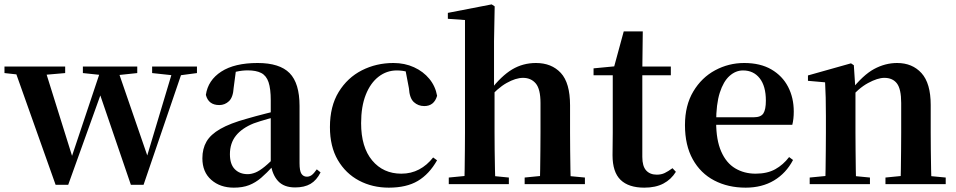

<svg xmlns="http://www.w3.org/2000/svg" viewBox="-28 -839 4359 875"><path d="M225.4 3.1 34 -535.7H173L307.7 -105.2L292.1 -104.5L296.6 -117.6L436.4 -535.7H503.5L652.1 -104.5H634.8L638.8 -116.3L764.6 -535.7H810.2L626.3 3.1H568.4L414.9 -445.9H444.5L437.1 -426L282.9 3.1ZM-7.6 -506V-535.7H269V-506L140.1 -494.8H95.1ZM349.7 -506V-535.7H597.5V-506L491.9 -494.8H456.2ZM665.3 -506V-535.7H869.6V-506L785.5 -494.8H769.3Z M1037.6 16.2Q975.2 16.2 934.8 -19.4Q894.3 -54.9 894.3 -117.6Q894.3 -161.2 913 -193.6Q931.7 -226.1 976.1 -251.5Q1020.6 -277 1096.4 -297.9Q1135.8 -309.4 1185.4 -322Q1235 -334.6 1275 -344.4V-318.9Q1235 -308.9 1195 -297.6Q1154.9 -286.4 1128.1 -276.7Q1074.3 -254.9 1047.1 -220.6Q1019.8 -186.4 1019.8 -135.9Q1019.8 -90.4 1042.1 -67.9Q1064.3 -45.3 1101 -45.3Q1117.3 -45.3 1135.7 -52.6Q1154.1 -59.9 1178.4 -79.7Q1202.8 -99.4 1236.3 -135.5L1251.8 -82.4H1216.7Q1187.6 -50.6 1162.2 -28.7Q1136.7 -6.8 1107.4 4.7Q1078 16.2 1037.6 16.2ZM1317.1 15.2Q1265.6 15.2 1238.9 -14.2Q1212.2 -43.6 1205.9 -94V-96.5V-381.4Q1205.9 -434.7 1195.8 -464.5Q1185.7 -494.3 1162.6 -506.3Q1139.5 -518.3 1101 -518.3Q1075.4 -518.3 1048.3 -512.2Q1021.2 -506.1 984.8 -491.2L1047.1 -516.3L1036.9 -439.2Q1034.3 -395.9 1015.6 -378Q996.8 -360.2 971.3 -360.2Q922.1 -360.2 910.2 -406.5Q919.9 -473.5 980.4 -512.7Q1040.9 -551.9 1146.1 -551.9Q1246.4 -551.9 1291.7 -505.9Q1337.1 -459.8 1337.1 -356.2V-94.8Q1337.1 -60.3 1345.8 -47Q1354.6 -33.8 1370.7 -33.8Q1382.3 -33.8 1392.3 -40.9Q1402.3 -48.1 1415.7 -67.2L1432.9 -53.4Q1415 -17.5 1387.2 -1.1Q1359.4 15.2 1317.1 15.2Z M1744.1 16.2Q1669.1 16.2 1608.2 -16Q1547.3 -48.3 1511.4 -109.8Q1475.6 -171.4 1475.6 -259.7Q1475.6 -354.7 1515.5 -419.9Q1555.4 -485 1621.1 -518.5Q1686.9 -551.9 1765 -551.9Q1816.5 -551.9 1858.8 -532.5Q1901.2 -513.2 1928.8 -479.5Q1956.4 -445.8 1964 -402.4Q1950.4 -355.6 1905.4 -355.6Q1877.9 -355.6 1858.1 -373.6Q1838.4 -391.6 1835.6 -436.8L1817.8 -530.1L1885.7 -486.3Q1856.8 -503.2 1832.1 -510.6Q1807.4 -518 1780.6 -518Q1734.2 -518 1697.2 -489.4Q1660.1 -460.7 1638.9 -407.1Q1617.7 -353.5 1617.7 -277.6Q1617.7 -168.4 1668 -108Q1718.4 -47.5 1801.2 -47.5Q1845.5 -47.5 1881.8 -66.7Q1918.2 -85.9 1945.9 -121.4L1963.8 -108.4Q1928.1 -45.4 1876.3 -14.6Q1824.5 16.2 1744.1 16.2Z M2017.2 0V-29.9L2122.8 -40.2H2186.6L2291 -29.9V0ZM2088.1 0Q2089.1 -25.5 2089.6 -67.4Q2090.1 -109.4 2090.6 -154.8Q2091.1 -200.3 2091.1 -234.8V-747.8L2013 -753.3V-780.3L2212.6 -819L2226.4 -810L2223.4 -650.9V-442.8L2225.8 -429.3V-234.8Q2225.8 -200.3 2226.3 -154.8Q2226.8 -109.4 2227.7 -67.4Q2228.6 -25.5 2229.6 0ZM2363 0V-29.9L2466.9 -40.2H2529.2L2637.6 -29.9V0ZM2431.5 0Q2433.2 -25.5 2433.7 -66.9Q2434.2 -108.4 2434.7 -153.8Q2435.2 -199.3 2435.2 -234.8V-369.8Q2435.2 -433.2 2413.6 -458.7Q2392 -484.2 2355.5 -484.2Q2322.4 -484.2 2280.6 -460.7Q2238.8 -437.1 2193.2 -384.1L2164.3 -426.7H2205.3Q2256.9 -493.2 2306 -522.6Q2355.2 -551.9 2414.5 -551.9Q2485.8 -551.9 2527.9 -506.5Q2569.9 -461.1 2569.9 -358.8V-234.8Q2569.9 -199.3 2570.4 -153.8Q2570.9 -108.4 2571.6 -66.9Q2572.2 -25.5 2573.2 0Z M2832.4 -496.1V-535.7H3029.2V-496.1ZM2908.1 16.2Q2836.7 16.2 2800.1 -19.3Q2763.5 -54.8 2763.5 -131.7Q2763.5 -159.8 2764 -182.4Q2764.5 -205 2764.5 -234.7V-496.1H2677V-527.5L2786.7 -538L2768.1 -525.2L2814.5 -695.8H2901.3L2899.2 -519.3V-508.7V-123.8Q2899.2 -81.6 2916.7 -62.3Q2934.2 -43 2965.3 -43Q2985.4 -43 3001 -50.4Q3016.7 -57.9 3036.7 -72.5L3052.2 -56Q3030.7 -21.1 2995.3 -2.5Q2959.9 16.2 2908.1 16.2Z M3370.2 16.2Q3289.8 16.2 3227.2 -16.5Q3164.6 -49.1 3129.1 -113Q3093.6 -176.9 3093.6 -268.8Q3093.6 -358.8 3131.6 -422.2Q3169.5 -485.7 3231.2 -518.8Q3292.9 -551.9 3363.4 -551.9Q3437.1 -551.9 3487.5 -522.5Q3537.8 -493.1 3563.6 -443.2Q3589.4 -393.3 3589.4 -330.9Q3589.4 -296.1 3582.7 -270.2H3152.1V-304.6H3407.4Q3439.5 -304.6 3450.9 -322.2Q3462.3 -339.8 3462.3 -380.4Q3462.3 -446.3 3434.2 -482.2Q3406.1 -518 3358.1 -518Q3324.7 -518 3296.6 -492.9Q3268.6 -467.8 3252.1 -416Q3235.7 -364.1 3235.7 -282.7Q3235.7 -200.5 3258.9 -148.2Q3282 -95.8 3322.8 -71.7Q3363.5 -47.5 3415.4 -47.5Q3468.4 -47.5 3504.9 -67.7Q3541.3 -87.9 3568.2 -123.2L3586.1 -109.9Q3554.6 -49.8 3499.7 -16.8Q3444.7 16.2 3370.2 16.2Z M3662 0V-29.9L3767.6 -40.2H3830.7L3936.6 -29.9V0ZM3732.2 0Q3733.9 -25.5 3734.4 -67.4Q3734.9 -109.4 3735.4 -154.8Q3735.9 -200.3 3735.9 -234.8V-310.2Q3735.9 -360 3735 -393.7Q3734.2 -427.5 3732.2 -463.8L3654.1 -470.7V-495.2L3850.2 -550.4L3863.2 -541.7L3870.6 -428V-425.6V-234.8Q3870.6 -200.3 3871.1 -154.8Q3871.6 -109.4 3872.1 -67.4Q3872.6 -25.5 3873.6 0ZM4007.3 0V-29.9L4111.2 -40.2H4173.8L4281.9 -29.9V0ZM4076 0Q4077 -25.5 4077.5 -66.9Q4078 -108.4 4078.5 -153.8Q4079 -199.3 4079 -234.8V-369.8Q4079 -433.2 4059.6 -458.7Q4040.2 -484.2 4002.2 -484.2Q3971.6 -484.2 3927.8 -460.5Q3884.1 -436.8 3838.5 -383.3L3833.6 -425.7H3848.9Q3905.1 -497.3 3955.7 -524.6Q4006.3 -551.9 4060.5 -551.9Q4129.6 -551.9 4171.5 -505.8Q4213.5 -459.6 4213.5 -360.5V-234.8Q4213.5 -199.3 4214 -153.8Q4214.5 -108.4 4215.3 -66.9Q4216.2 -25.5 4217.2 0Z"/></svg>

Font: Noto Serif SC ExtraLight
Style: Regular
Weight: 200
Designer: Ryoko NISHIZUKA 西塚涼子 (kana & ideographs); Frank Grießhammer (Latin, Greek & Cyrillic); Wenlong ZHANG 张文龙 (bopomofo); San
Foundry: Adobe
Version: Version 2.002-H1;hotconv 1.1.0;makeotfexe 2.6.0